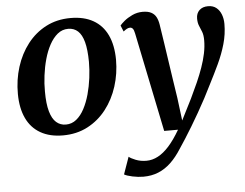

<svg xmlns="http://www.w3.org/2000/svg" viewBox="-55 -629 1209 947"><g transform="rotate(-5 549.5 -155.5)"><path d="M327 -561Q393.5 -561 439.2 -535Q485 -509 508.8 -459Q532.5 -409 533 -337Q533 -268 513 -205.2Q493 -142.5 455 -93.5Q417 -44.5 362.8 -16Q308.5 12.5 240.5 12.5Q175 12.5 129.2 -13.8Q83.5 -40 60 -89.8Q36.5 -139.5 36 -210Q35.5 -280 55.5 -343.5Q75.5 -407 113.5 -456Q151.5 -505 205.5 -533Q259.5 -561 327 -561ZM311 -509Q281 -509 258.2 -490.2Q235.5 -471.5 218.5 -440.2Q201.5 -409 190.8 -370.2Q180 -331.5 174.8 -290.2Q169.5 -249 170 -211Q170 -150 180.8 -112.2Q191.5 -74.5 211.5 -57Q231.5 -39.5 259 -39.5Q288.5 -39.5 311.2 -58Q334 -76.5 350.5 -107.8Q367 -139 377.8 -178Q388.5 -217 393.8 -258.2Q399 -299.5 399 -338Q398.5 -398.5 388.5 -436Q378.5 -473.5 359 -491.2Q339.5 -509 311 -509ZM638 -457.5Q634.5 -475 629 -481.5Q623.5 -488 615.5 -488Q607.5 -488 600 -484Q592.5 -480 582.5 -472L570 -502.5Q575.5 -510 591.8 -523.8Q608 -537.5 632.2 -549Q656.5 -560.5 684 -560.5Q710.5 -560.5 726.5 -552Q742.5 -543.5 750.8 -528Q759 -512.5 762.5 -490.5Q769.5 -445 776.5 -399Q783.5 -353 790.2 -306.5Q797 -260 804 -213.5Q811 -167 818 -121.5L832 -9.5L884.5 -113.5Q903.5 -153 919.8 -189.5Q936 -226 948.2 -260.8Q960.5 -295.5 967.5 -329Q974.5 -362.5 974.5 -394.5Q974.5 -420.5 968.2 -436.5Q962 -452.5 955.5 -467.5Q949 -482.5 949 -504Q949 -529.5 964.8 -544.8Q980.5 -560 1008 -560Q1032.5 -560 1048.5 -547.2Q1064.5 -534.5 1072.8 -513Q1081 -491.5 1081 -466Q1081 -415.5 1067 -366.8Q1053 -318 1030.8 -270.8Q1008.5 -223.5 984.5 -177Q968.5 -144 950 -109.2Q931.5 -74.5 912.2 -40.8Q893 -7 874.2 24Q855.5 55 838.5 81.5Q821.5 108 808 128Q782.5 168.5 754 195.5Q725.5 222.5 692 236.2Q658.5 250 617.5 250Q592 250 563.8 244Q535.5 238 523 230.5L553 145.5Q562.5 154 586.5 163.5Q610.5 173 639.5 173Q668.5 173 696.5 158.2Q724.5 143.5 752 112.8Q779.5 82 807.5 34H739Z"/></g></svg>

Font: Merriweather 36pt SemiBold
Style: Italic
Weight: 600
Italic angle: -7.8°
Version: Version 2.101